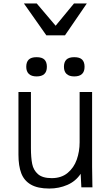

<svg xmlns="http://www.w3.org/2000/svg" viewBox="-20 -1081 640 1108"><path d="M86.5 -188V-550H158.5V-228Q158.5 -171 165.8 -135Q173 -99 199.2 -76Q225.5 -53 278.5 -53Q334 -53 370.2 -83Q406.5 -113 423 -160Q439.5 -207 439.5 -260V-550H511.5V-119Q511.5 -65.5 513 -18L513.5 0H449.5L445.5 -78Q417 -35 368.8 -14Q320.5 7 264.5 7Q197.5 7 158.2 -15.8Q119 -38.5 102.8 -81Q86.5 -123.5 86.5 -188ZM131.5 -695.5Q131.5 -723 145.8 -737Q160 -751 191 -751Q222.5 -751 236.5 -737Q250.5 -723 250.5 -695.5Q250.5 -640 191 -640Q162 -640 146.8 -654.2Q131.5 -668.5 131.5 -695.5ZM349 -695.5Q349 -723 363.2 -737Q377.5 -751 408.5 -751Q440 -751 454 -737Q468 -723 468 -695.5Q468 -640 408.5 -640Q379.5 -640 364.2 -654.2Q349 -668.5 349 -695.5ZM118 -1061H192L301 -932.5L407 -1061H481L355 -877H247.5Z"/></svg>

Font: JuliaMono Light
Style: Regular
Weight: 300
Monospace: yes
Designer: cormullion
Foundry: corm
Version: Version 0.054; ttfautohint (v1.8.4)